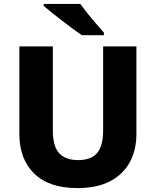

<svg xmlns="http://www.w3.org/2000/svg" viewBox="-20 -951 796 981"><path d="M677 -267Q677 -185 643.5 -123Q610 -61 543.5 -25.5Q477 10 375 10Q231 10 155 -64Q79 -138 79 -266V-714H250V-285Q250 -203 282.5 -168Q315 -133 379 -133Q446 -133 476.5 -169.5Q507 -206 507 -286V-714H677ZM390 -931Q406 -909 428 -881.5Q450 -854 472.5 -828.5Q495 -803 511 -784V-771H399Q379 -784 352.5 -803.5Q326 -823 297.5 -845Q269 -867 244 -887Q219 -907 203 -921V-931Z"/></svg>

Font: Noto Sans Sinhala UI ExtraBold
Style: Regular
Weight: 800
Designer: Jelle Bosma - Monotype Design Team
Foundry: Monotype Imaging Inc.
Version: Version 2.006; ttfautohint (v1.8.4.7-5d5b)